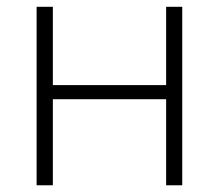

<svg xmlns="http://www.w3.org/2000/svg" viewBox="-20 -551 651 571"><path d="M137.2 -530.8V-297.9H474.1V-530.8H522V0H474.1V-255.9H137.2V0H88.9V-530.8Z"/></svg>

Font: OpenSans-Light
Style: Regular
Weight: 300
Foundry: Ascender Corporation
Version: Version 1.10